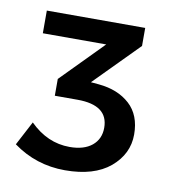

<svg xmlns="http://www.w3.org/2000/svg" viewBox="-57 -749 468 517"><g transform="rotate(10 177.5 -490.5)"><path d="M154.8 -347.2Q193.8 -347.2 215.8 -365.2Q237.8 -383.3 237.8 -414.1Q237.8 -476.1 153.8 -476.1H91.8V-522L204.1 -636.2H30.8V-698.2H299.8V-648.9L181.2 -528.8L203.1 -526.9Q255.9 -522 288.1 -492.7Q320.3 -463.4 320.3 -410.2Q320.3 -356.9 276.4 -319.8Q232.4 -283.2 153.3 -283.2Q74.2 -283.2 11.2 -329.1L45.9 -395Q93.8 -347.2 154.8 -347.2Z"/></g></svg>

Font: TruenoRg
Style: Book
Weight: 400
Designer: Julieta Ulanovsky
Foundry: Julieta Ulanovsky
Version: Version 3.001b